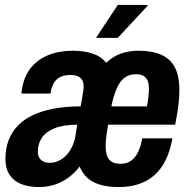

<svg xmlns="http://www.w3.org/2000/svg" viewBox="-20 -744 764 776"><path d="M137 12Q110 12 85 6Q60 0 41.5 -13.5Q23 -27 12.5 -48.5Q2 -70 2 -101Q2 -143 14.5 -176.5Q27 -210 52 -236Q77 -262 113.5 -279Q150 -296 198 -305Q246 -314 306 -314L316 -372Q317 -378 317.5 -384Q318 -390 318 -395Q318 -417 305.5 -429Q293 -441 265 -441Q238 -441 222 -432Q206 -423 197.5 -408.5Q189 -394 186 -376L184 -366H67Q67 -368 67 -372Q67 -376 68 -379Q76 -434 104 -469Q132 -504 176 -521.5Q220 -539 274 -539Q319 -539 354 -527.5Q389 -516 409 -490Q435 -515 467.5 -527Q500 -539 540 -539Q594 -539 631 -523Q668 -507 686.5 -472Q705 -437 705 -379Q705 -355 701.5 -322.5Q698 -290 688 -240H417Q412 -213 409.5 -191.5Q407 -170 407 -154Q407 -130 413 -113.5Q419 -97 432.5 -89.5Q446 -82 467 -82Q484 -82 498 -88Q512 -94 523 -106.5Q534 -119 542 -138.5Q550 -158 555 -185H677Q668 -135 650 -98Q632 -61 604.5 -36.5Q577 -12 541 0Q505 12 461 12Q398 12 359 -7.5Q320 -27 302 -71Q283 -46 257.5 -27Q232 -8 202 2Q172 12 137 12ZM182 -86Q200 -86 217 -94Q234 -102 247.5 -116Q261 -130 271 -150.5Q281 -171 285 -195L292 -240Q237 -240 201.5 -226Q166 -212 149.5 -187.5Q133 -163 133 -131Q133 -117 138.5 -107Q144 -97 155 -91.5Q166 -86 182 -86ZM430 -314H574Q578 -336 580 -354Q582 -372 582 -384Q582 -406 576 -419Q570 -432 558.5 -438Q547 -444 529 -444Q502 -444 483 -429.5Q464 -415 451.5 -386Q439 -357 430 -314ZM368 -591 456 -724H576V-720L456 -591Z"/></svg>

Font: Archivo Condensed
Style: Bold Italic
Weight: 700
Width: 3
Italic angle: -10°
Designer: Hector Gatti
Foundry: Omnibus-Type
Version: Version 2.001